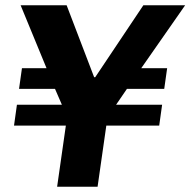

<svg xmlns="http://www.w3.org/2000/svg" viewBox="-20 -706 720 726"><path d="M680 -686 514 -448H612L601 -370H460L419 -310H593L582 -231H382L349 0H196L229 -231H33L44 -310H214L188 -370H52L63 -448H156L58 -686H232L336 -414H340L522 -686Z"/></svg>

Font: Chivo
Style: Bold Italic
Weight: 700
Italic angle: -8.05°
Designer: Hector Gatti
Foundry: Omnibus-Type
Version: Version 1.007